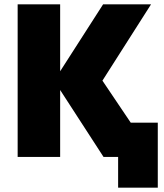

<svg xmlns="http://www.w3.org/2000/svg" viewBox="-20 -720 752 881"><path d="M61 -700H256V-393L453 -700H673L450 -350L580 -157H704V141H522V0H455L256 -307V0H61Z"/></svg>

Font: Chess Sans ExtraBold
Style: Regular
Weight: 800
Designer: Wolf Bōese
Foundry: Wolf Bōese
Version: Version 7.223